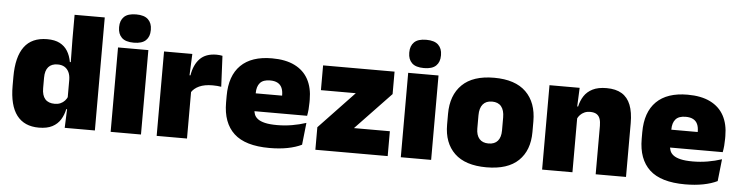

<svg xmlns="http://www.w3.org/2000/svg" viewBox="-45 -897 4301 1116"><g transform="rotate(5 2106.0 -339.0)"><path d="M203.5 12Q118.5 12 74.8 -45.2Q31 -102.5 31 -217V-269.5Q31 -386 74.8 -445.2Q118.5 -504.5 208.5 -504.5Q252.5 -504.5 281.5 -489.5Q310.5 -474.5 327.2 -447.5Q344 -420.5 350.5 -383.5H396L356 -281Q355.5 -307 346.8 -325.2Q338 -343.5 321.8 -353.5Q305.5 -363.5 281.5 -363.5Q246 -363.5 227.5 -342.5Q209 -321.5 209 -279.5V-219Q209 -176.5 227.8 -155.2Q246.5 -134 284 -134Q302.5 -134 317.2 -140.5Q332 -147 342.5 -158.5Q353 -170 359 -185L402.5 -109H353.5Q346.5 -75 329.5 -47.5Q312.5 -20 282 -4Q251.5 12 203.5 12ZM354 0 359 -128.5 356 -153V-350V-372.5L354 -517V-659.5H530V0Z M622 0V-492.5H799V0ZM710.5 -528Q662 -528 640 -549.8Q618 -571.5 618 -608.5V-612.5Q618 -649.5 640 -671.2Q662 -693 710.5 -693Q758.5 -693 780.8 -671.2Q803 -649.5 803 -612.5V-608.5Q803 -571 780.8 -549.5Q758.5 -528 710.5 -528Z M1065 -267.5 1014 -367.5H1055.5Q1065.5 -430 1099.5 -465.2Q1133.5 -500.5 1197 -500.5Q1206.5 -500.5 1214.8 -499.5Q1223 -498.5 1231 -497L1239.5 -317Q1229.5 -319 1215.8 -320Q1202 -321 1189 -321Q1142 -321 1111 -306.8Q1080 -292.5 1065 -267.5ZM890.5 0V-492.5H1055.5L1048.5 -329.5H1067.5V0Z M1549.5 13Q1408 13 1341.8 -48.5Q1275.5 -110 1275.5 -228.5V-267Q1275.5 -384.5 1337.8 -446Q1400 -507.5 1519.5 -507.5Q1599 -507.5 1652 -481.2Q1705 -455 1731.8 -405.8Q1758.5 -356.5 1758.5 -287V-271.5Q1758.5 -251.5 1756.8 -230.8Q1755 -210 1751.5 -192.5H1593Q1595 -223 1595.8 -250Q1596.5 -277 1596.5 -298.5Q1596.5 -324.5 1588.5 -342.2Q1580.5 -360 1563.5 -369.2Q1546.5 -378.5 1519.5 -378.5Q1479 -378.5 1460.8 -357.5Q1442.5 -336.5 1442.5 -298V-253.5L1443.5 -234.5V-203.5Q1443.5 -188 1449 -173.5Q1454.5 -159 1469.2 -147.8Q1484 -136.5 1511.2 -130Q1538.5 -123.5 1582 -123.5Q1626.5 -123.5 1669 -130.8Q1711.5 -138 1751 -151L1737 -22.5Q1702.5 -5.5 1654.8 3.8Q1607 13 1549.5 13ZM1369 -192.5V-296.5H1716V-192.5Z M2238.5 -145V0H1816.5V-131.5L2022 -348H1818.5V-492.5H2235.5V-361.5L2029 -145Z M2315 0V-492.5H2492V0ZM2403.5 -528Q2355 -528 2333 -549.8Q2311 -571.5 2311 -608.5V-612.5Q2311 -649.5 2333 -671.2Q2355 -693 2403.5 -693Q2451.5 -693 2473.8 -671.2Q2496 -649.5 2496 -612.5V-608.5Q2496 -571 2473.8 -549.5Q2451.5 -528 2403.5 -528Z M2815.5 15Q2692 15 2629.2 -45.2Q2566.5 -105.5 2566.5 -212.5V-275Q2566.5 -384.5 2629.5 -446Q2692.5 -507.5 2815.5 -507.5Q2939 -507.5 3001.8 -446Q3064.5 -384.5 3064.5 -275V-212.5Q3064.5 -105.5 3002 -45.2Q2939.5 15 2815.5 15ZM2815.5 -124Q2851 -124 2869.2 -145.2Q2887.5 -166.5 2887.5 -206V-282Q2887.5 -324.5 2869.2 -346.5Q2851 -368.5 2815.5 -368.5Q2780.5 -368.5 2762 -346.5Q2743.5 -324.5 2743.5 -282V-206Q2743.5 -166.5 2762 -145.2Q2780.5 -124 2815.5 -124Z M3452 0V-283Q3452 -306.5 3446.2 -323.5Q3440.5 -340.5 3426.5 -349.5Q3412.5 -358.5 3388.5 -358.5Q3370 -358.5 3355.5 -352Q3341 -345.5 3330.8 -334.8Q3320.5 -324 3314.5 -310.5L3287.5 -383.5H3316Q3323.5 -418 3341.2 -445.2Q3359 -472.5 3390.8 -488.5Q3422.5 -504.5 3472 -504.5Q3526 -504.5 3560.8 -483.5Q3595.5 -462.5 3612.2 -420.2Q3629 -378 3629 -313.5V0ZM3139.5 0V-492.5H3315.5L3310 -366L3316.5 -348V0Z M3974.5 13Q3833 13 3766.8 -48.5Q3700.5 -110 3700.5 -228.5V-267Q3700.5 -384.5 3762.8 -446Q3825 -507.5 3944.5 -507.5Q4024 -507.5 4077 -481.2Q4130 -455 4156.8 -405.8Q4183.5 -356.5 4183.5 -287V-271.5Q4183.5 -251.5 4181.8 -230.8Q4180 -210 4176.5 -192.5H4018Q4020 -223 4020.8 -250Q4021.5 -277 4021.5 -298.5Q4021.5 -324.5 4013.5 -342.2Q4005.5 -360 3988.5 -369.2Q3971.5 -378.5 3944.5 -378.5Q3904 -378.5 3885.8 -357.5Q3867.5 -336.5 3867.5 -298V-253.5L3868.5 -234.5V-203.5Q3868.5 -188 3874 -173.5Q3879.5 -159 3894.2 -147.8Q3909 -136.5 3936.2 -130Q3963.5 -123.5 4007 -123.5Q4051.5 -123.5 4094 -130.8Q4136.5 -138 4176 -151L4162 -22.5Q4127.5 -5.5 4079.8 3.8Q4032 13 3974.5 13ZM3794 -192.5V-296.5H4141V-192.5Z"/></g></svg>

Font: Anek Bangla ExtraBold
Style: Regular
Weight: 800
Designer: Sulekha Rajkumar (Bangla), Yesha Goshar (Latin)
Foundry: Ek Type
Version: Version 1.003